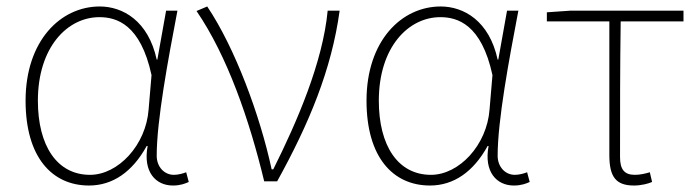

<svg xmlns="http://www.w3.org/2000/svg" viewBox="-20 -560 2159 593"><path d="M255 13C328 13 389 -29 433 -109H436C421 -29 461 13 514 13C537 13 552 7 563 2L555 -28C545 -24 530 -20 517 -20C488 -20 464 -44 464 -79C464 -188 499 -375 528 -527H493L466 -376H464C438 -496 359 -540 288 -540C167 -540 59 -434 59 -249C59 -74 141 13 255 13ZM258 -20C156 -20 97 -110 97 -249C97 -414 188 -507 287 -507C340 -507 414 -485 448 -328L439 -222C431 -112 345 -20 258 -20Z M796 0H836C935 -179 1004 -345 1029 -527H992C977 -368 898 -185 824 -37H819C783 -204 706 -412 620 -540L587 -526C682 -387 750 -191 796 0Z M1308 13C1381 13 1442 -29 1486 -109H1489C1474 -29 1514 13 1567 13C1590 13 1605 7 1616 2L1608 -28C1598 -24 1583 -20 1570 -20C1541 -20 1517 -44 1517 -79C1517 -188 1552 -375 1581 -527H1546L1519 -376H1517C1491 -496 1412 -540 1341 -540C1220 -540 1112 -434 1112 -249C1112 -74 1194 13 1308 13ZM1311 -20C1209 -20 1150 -110 1150 -249C1150 -414 1241 -507 1340 -507C1393 -507 1467 -485 1501 -328L1492 -222C1484 -112 1398 -20 1311 -20Z M1938 13C1961 13 1983 7 1994 2L1987 -28C1974 -24 1957 -20 1941 -20C1908 -20 1895 -37 1895 -75C1895 -215 1895 -353 1897 -494H2091V-527H1741L1669 -522V-494H1862V-81C1862 -14 1882 13 1938 13Z"/></svg>

Font: Harano Aji Gothic KR ExtraLight
Style: Regular
Weight: 250
Foundry: Masamichi Hosoda
Version: HaranoAjiGothicKR-ExtraLight version 20220220;ttx 4.29.1